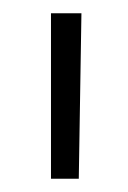

<svg xmlns="http://www.w3.org/2000/svg" viewBox="-20 -744 194 290"><path d="M103 -724Q102 -661 101 -599Q100 -537 99 -474H57V-724Z"/></svg>

Font: Josefin Sans Thin Light
Style: Regular
Weight: 300
Version: Version 2.000